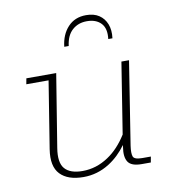

<svg xmlns="http://www.w3.org/2000/svg" viewBox="-71 -650 643 722"><g transform="rotate(-10 250.0 -289.0)"><path d="M191 10Q131 10 102 -20.5Q73 -51 83 -115L124 -371H39L43 -393H157L112 -115Q103 -60 123.5 -36.5Q144 -13 191 -13Q244 -13 290 -44Q331 -71 363 -122L406 -393H435L385 -75Q381 -47 385.5 -34.5Q390 -22 420 -22H453L449 0H414Q375 0 362.5 -19Q350 -38 356 -75L357 -83Q328 -43 290 -19Q244 10 191 10ZM204 -485Q209 -531 235.5 -559.5Q262 -588 305 -588Q335 -588 354.5 -575Q374 -562 383 -539Q392 -516 388 -485H372Q377 -525 358 -545Q339 -565 304 -565Q271 -565 248.5 -545Q226 -525 221 -485Z"/></g></svg>

Font: Rokkitt SemiBold Thin
Style: Italic
Weight: 250
Italic angle: -9°
Version: Version 3.103